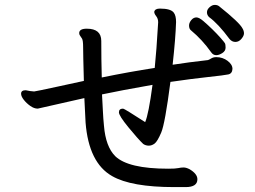

<svg xmlns="http://www.w3.org/2000/svg" viewBox="-20 -785 1040 783"><path d="M862 -560Q849 -560 841 -572Q805 -623 758 -662Q751 -668 751 -681Q751 -692 760 -703Q769 -714 781 -714Q792 -714 809.5 -699Q827 -684 846 -665.5Q865 -647 879.5 -630.5Q894 -614 897 -609Q900 -604 900 -591Q900 -577 886.5 -568.5Q873 -560 862 -560ZM737 -22H691Q515 -22 437 -67Q342 -121 329 -285L324 -385L134 -342Q119 -342 103.5 -353Q88 -364 77 -378Q66 -392 66 -403Q66 -417 85 -417Q102 -413 119 -412Q120 -412 124.5 -413Q129 -414 148 -417.5Q167 -421 209 -430.5Q251 -440 322 -455Q319 -564 319 -592Q319 -620 314.5 -627.5Q310 -635 306.5 -639.5Q303 -644 303 -650Q303 -668 334 -668Q393 -668 393 -618Q393 -544 395 -469Q507 -492 611 -508Q618 -574 625 -694Q625 -709 617 -719Q609 -729 609 -737Q612 -750 632 -750Q677 -750 689 -733Q698 -721 698 -695Q696 -629 684 -521Q748 -531 828 -540Q832 -541 841 -546.5Q850 -552 862 -552Q888 -552 908 -537Q928 -522 928 -504Q927 -485 911 -481.5Q895 -478 829.5 -471Q764 -464 675 -451Q653 -281 637.5 -244.5Q622 -208 610.5 -199.5Q599 -191 587 -191Q574 -191 564 -198Q543 -218 504 -265.5Q465 -313 465 -327Q465 -342 482 -342Q487 -342 572 -287Q586 -319 602 -439Q471 -416 396 -400Q398 -367 399.5 -334Q401 -301 404 -272Q411 -187 450 -148Q503 -97 666 -97Q696 -97 707 -99.5Q718 -102 729 -102Q739 -102 753 -95Q785 -76 785 -54Q785 -22 737 -22ZM916 -626Q870 -688 833 -715Q824 -723 824 -735Q824 -746 834.5 -755.5Q845 -765 856 -765Q866 -765 873 -760Q957 -693 969 -669Q975 -659 975 -649Q975 -639 964.5 -626.5Q954 -614 940 -614Q926 -614 916 -626Z"/></svg>

Font: LXGW WenKai Medium
Style: Regular
Weight: 500
Designer: LXGW / Fontworks Inc.
Foundry: LXGW / Fontworks Inc.
Version: Version 1.501; October 10, 2024